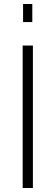

<svg xmlns="http://www.w3.org/2000/svg" viewBox="-20 -937 277 957"><path d="M93 0V-710H144V0ZM95 -827V-917H141V-827Z"/></svg>

Font: Raleway Thin Light
Style: Regular
Weight: 300
Version: Version 4.026